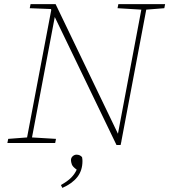

<svg xmlns="http://www.w3.org/2000/svg" viewBox="-20 -697 825 936"><path d="M553 -657 557 -677H785L781 -657L693 -650L572 -10V-9L568 10H548L247 -614L136 -27L253 -20L249 0H16L20 -20L112 -27L230 -649L228 -653L125 -657L129 -677H251L555 -45L669 -650ZM284 219 277 205Q309 187 326.5 169.5Q344 152 354 130Q334 116 330 104Q326 92 326 84Q326 72 334.5 64.5Q343 57 353 57Q370 57 380 69Q381 74 381.5 78.5Q382 83 382 88Q382 134 357 166Q332 198 284 219Z"/></svg>

Font: Source Serif Pro ExtraLight
Style: Italic
Weight: 200
Italic angle: -12°
Designer: Frank Grießhammer
Foundry: Adobe Systems Incorporated
Version: Version 3.001;hotconv 1.0.111;makeotfexe 2.5.65597